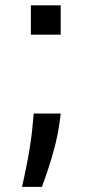

<svg xmlns="http://www.w3.org/2000/svg" viewBox="-20 -528 328 725"><path d="M96.6 -507.8V-397H209.2V-507.8ZM209.5 -99.4H107.2L103.7 -59.7C95.5 36.6 72.8 133.5 63.2 177.6H138.5C155.5 131 193.2 24.5 204.2 -60.7Z"/></svg>

Font: RA Harald Medium
Style: Regular
Weight: 500
Designer: Rasmus Andersson
Foundry: rsms
Version: Version 3.000;hotconv 1.0.109;makeotfexe 2.5.65596